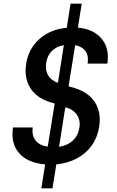

<svg xmlns="http://www.w3.org/2000/svg" viewBox="-20 -890 640 1050"><path d="M206 140 227 9Q131 1 84.5 -52.5Q38 -106 51 -193H159Q153 -150 174 -122.5Q195 -95 241 -88L279 -324L258 -330Q181 -353 146 -408.5Q111 -464 123 -541Q136 -624 196 -677Q256 -730 345 -738L366 -870H427L406 -739Q492 -731 536 -678Q580 -625 567 -542H459Q466 -583 448.5 -609Q431 -635 391 -643L355 -418L390 -408Q466 -384 500.5 -328.5Q535 -273 522 -195Q513 -138 481.5 -94Q450 -50 400 -23.5Q350 3 288 9L267 140ZM233 -548Q226 -508 242.5 -479Q259 -450 297 -437L329 -643Q289 -636 264 -611.5Q239 -587 233 -548ZM303 -87Q349 -94 378 -121Q407 -148 414 -191Q421 -232 400.5 -262.5Q380 -293 337 -303Z"/></svg>

Font: JetBrains Mono NL SemiBold
Style: Italic
Weight: 600
Italic angle: -9°
Monospace: yes
Designer: Philipp Nurullin, Konstantin Bulenkov
Foundry: JetBrains
Version: Version 2.305; ttfautohint (v1.8.4.7-5d5b)